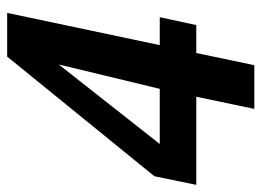

<svg xmlns="http://www.w3.org/2000/svg" viewBox="-117 -613 730 536"><g transform="rotate(-90 248.0 -345.0)"><path d="M390 -264H468L446 -162H368L334 0H212L246 -162H0L24 -279L358 -690H480ZM336 -546 114 -264H268Z"/></g></svg>

Font: Decalotype SemiBold Italic
Style: Regular
Weight: 600
Italic angle: -12°
Designer: Alfredo Marco Pradil
Foundry: Alfredo Marco Pradil
Version: Version 1.0